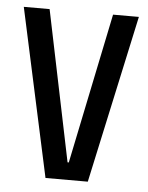

<svg xmlns="http://www.w3.org/2000/svg" viewBox="-44 -577 475 615"><g transform="rotate(5 193.0 -270.0)"><path d="M8 -540H91L191 -56H195L295 -540H378L261 0H125Z"/></g></svg>

Font: Pathway Extreme Condensed
Style: Regular
Weight: 400
Width: 3
Version: Version 1.001;gftools[0.9.26]